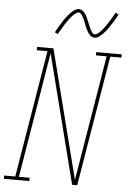

<svg xmlns="http://www.w3.org/2000/svg" viewBox="-99 -1006 708 1051"><g transform="rotate(5 254.5 -480.5)"><path d="M-37 0V-18H24L140 -717H81V-735H171L351 -28L465 -717H406V-735H546V-717H485L366 0H338L158 -707L44 -18H103V0ZM390 -813Q383 -813 377 -815.5Q371 -818 366.5 -822Q362 -826 358.5 -830.5Q355 -835 352 -840Q349 -845 346 -850.5Q343 -856 340.5 -861.5Q338 -867 336 -872.5Q334 -878 331.5 -884.5Q329 -891 326.5 -897Q324 -903 321.5 -908.5Q319 -914 316.5 -918.5Q314 -923 310 -929Q306 -935 302 -939Q298 -943 292 -943Q287 -943 285 -941.5Q283 -940 279 -938Q275 -936 270 -932Q265 -928 259.5 -922Q254 -916 251.5 -913.5Q249 -911 247 -907.5Q245 -904 242.5 -901Q240 -898 237 -894.5Q234 -891 231.5 -887Q229 -883 226 -878.5Q223 -874 220 -869.5Q217 -865 214 -860Q211 -855 208 -849.5Q205 -844 201.5 -838.5Q198 -833 194.5 -827Q191 -821 188 -815L171 -823Q177 -835 183 -845Q189 -855 194.5 -864Q200 -873 205 -881Q210 -889 215 -896.5Q220 -904 225 -910Q230 -916 234 -921.5Q238 -927 246 -935Q254 -943 261.5 -949Q269 -955 276 -958Q283 -961 292 -961Q298 -961 304 -958.5Q310 -956 314.5 -952.5Q319 -949 323 -944Q327 -939 330 -934Q333 -929 335.5 -923.5Q338 -918 340.5 -912.5Q343 -907 345.5 -901.5Q348 -896 350.5 -889.5Q353 -883 355.5 -877Q358 -871 360.5 -865.5Q363 -860 365 -855.5Q367 -851 371 -845Q375 -839 379 -835Q383 -831 390 -831Q394 -831 396.5 -832.5Q399 -834 403 -836Q407 -838 411.5 -842Q416 -846 421.5 -852Q427 -858 429.5 -860.5Q432 -863 434.5 -866.5Q437 -870 439.5 -873Q442 -876 444.5 -880Q447 -884 449.5 -887.5Q452 -891 455 -895.5Q458 -900 461 -904.5Q464 -909 467 -914Q470 -919 473 -924.5Q476 -930 479.5 -935.5Q483 -941 486.5 -947Q490 -953 493 -959L510 -951Q504 -939 498.5 -929Q493 -919 487 -910Q481 -901 476 -893Q471 -885 466 -877.5Q461 -870 456.5 -864Q452 -858 447.5 -852.5Q443 -847 435 -839Q427 -831 419.5 -825Q412 -819 405 -816Q398 -813 390 -813Z"/></g></svg>

Font: Iosevka Slab Thin Oblique
Style: Regular
Weight: 100
Italic angle: -9°
Monospace: yes
Designer: Belleve Invis
Foundry: Belleve Invis
Version: Version 11.1.0; ttfautohint (v1.8.3)